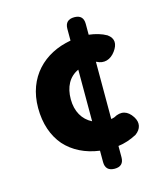

<svg xmlns="http://www.w3.org/2000/svg" viewBox="-117 -840 844 977"><g transform="rotate(-15 304.5 -351.0)"><path d="M136 -150C180 -101 242 -70 317 -60V0C317 32 334 48 366 48C398 48 414 32 414 0V-59C447 -63 480 -74 512 -91C544 -114 551 -146 530 -179C505 -218 471 -228 431 -205C425 -203 420 -202 414 -201V-351V-502C415 -502 415 -502 416 -502C453 -482 489 -494 514 -528C539 -562 540 -593 506 -617C480 -632 448 -641 414 -645V-702C414 -734 398 -750 366 -750C334 -750 317 -734 317 -702V-640C174 -615 69 -513 69 -351C69 -268 93 -200 136 -150ZM261 -268C248 -291 241 -319 241 -351C241 -415 266 -464 317 -487V-351V-215C293 -227 274 -245 261 -268Z"/></g></svg>

Font: GenSenRounded2 TW H
Style: Regular
Weight: 900
Version: Version 2.100;PS 2.1;hotconv 16.6.51;makeotf.lib2.5.65220 DE